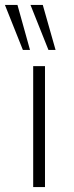

<svg xmlns="http://www.w3.org/2000/svg" viewBox="-38 -761 300 781"><path d="M97 0V-492H145V0ZM159 -558 86 -741H136L188 -558ZM55 -558 -18 -741H33L84 -558Z"/></svg>

Font: Nunito Sans 7pt SemiCondensed ExtraLight
Style: Regular
Weight: 250
Width: 4
Designer: Vernon Adams
Foundry: Vernon Adams
Version: Version 3.101;gftools[0.9.27]